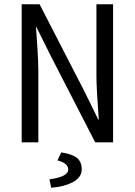

<svg xmlns="http://www.w3.org/2000/svg" viewBox="-20 -676 640 912"><path d="M223.1 215.8 214.8 175.8Q303.7 163.6 304.2 129.9Q304.2 99.1 252.9 85.9L271 47.9Q321.3 55.7 344.7 73.2Q368.2 91.8 368.2 128.9Q368.2 166 327.1 188.5Q286.1 210.9 223.1 215.8ZM438 -315.9V-655.8H517.1V0H432.1L219.2 -414.1L152.8 -547.9H150.9Q152.3 -529.3 157.2 -456.1Q162.1 -382.8 162.1 -342.8V0H83V-655.8H168L380.9 -242.2L446.8 -107.9H449.2Q438 -259.3 438 -315.9Z"/></svg>

Font: SourceCodePro-Regular
Style: Regular
Weight: 400
Monospace: yes
Designer: Paul D. Hunt
Foundry: Adobe Systems Incorporated
Version: Version 1.009;PS 1.000;hotconv 1.0.70;makeotf.lib2.5.5900